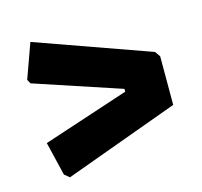

<svg xmlns="http://www.w3.org/2000/svg" viewBox="-73 -559 626 595"><g transform="rotate(-15 240.0 -261.5)"><path d="M437 -350 449 -333V-177L82 -43L66 -56L40 -164L316 -255V-264L39 -356L32 -369L72 -480Z"/></g></svg>

Font: Luna Sans Black
Style: Regular
Weight: 900
Designer: Juan Pablo del Peral
Foundry: Huerta Tipografica
Version: Version 2.001; ttfautohint (v1.5)